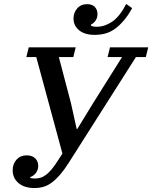

<svg xmlns="http://www.w3.org/2000/svg" viewBox="-20 -937 768 969"><path d="M154 12Q103 12 73.5 -13Q44 -38 44 -78Q44 -110 63.5 -131.5Q83 -153 115 -153Q142 -153 157.5 -138Q173 -123 173 -99Q173 -82 162.5 -66Q152 -50 132 -43V-40Q139 -36 155 -36Q170 -36 184 -40Q198 -44 212 -54.5Q226 -65 241.5 -83.5Q257 -102 275 -131L295 -162L163 -649H113L125 -698H362L350 -649H277L338 -417L367 -286H370L449 -415L596 -649H523L535 -698H728L716 -649H666L326 -114Q303 -78 282 -54Q261 -30 240.5 -15Q220 0 199 6Q178 12 154 12ZM458 -761Q407 -761 379 -784.5Q351 -808 351 -843Q351 -873 369.5 -894.5Q388 -916 420 -916Q445 -916 458.5 -902Q472 -888 472 -866Q472 -846 461.5 -832Q451 -818 439 -813V-808Q446 -802 469 -802Q508 -802 546 -827.5Q584 -853 617 -917L647 -896Q626 -858 603.5 -832Q581 -806 558 -790Q535 -774 510 -767.5Q485 -761 458 -761Z"/></svg>

Font: IBM Plex Serif Medm
Style: Italic
Weight: 500
Italic angle: -14°
Designer: Mike Abbink, Paul van der Laan, Pieter van Rosmalen
Foundry: Bold Monday
Version: Version 3.001